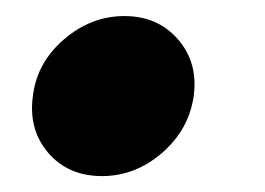

<svg xmlns="http://www.w3.org/2000/svg" viewBox="-20 -207 330 239"><path d="M106.9 12.2Q64.9 12.2 40 -16.8Q15.1 -45.9 21 -87.9Q25.9 -128.9 59.6 -158Q93.3 -187 134.8 -187Q176.3 -187 201.4 -158.2Q226.6 -129.4 221.2 -87.9Q215.3 -45.9 181.9 -16.8Q148.4 12.2 106.9 12.2Z"/></svg>

Font: Human Sans Black
Style: Italic
Weight: 800
Italic angle: -8°
Designer: Tim Radville
Foundry: Continuum
Version: Version 1.000;FEAKit 1.0